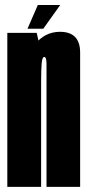

<svg xmlns="http://www.w3.org/2000/svg" viewBox="-20 -728 341 748"><path d="M8.5 0V-600H123L140.2 -523.5V0ZM161.2 0V-344.1Q161.2 -450 161.2 -478.1Q161.2 -506.1 152.5 -506.1Q144.6 -506.1 142.4 -481.6Q140.2 -457.1 140.2 -410.4L75.8 -417.4Q75.8 -502.8 114.8 -553.4Q153.9 -604.1 213.5 -604.1Q292.2 -604.1 292.2 -523.2Q292.2 -442.2 292.2 -344.4V0ZM87.1 -616 127.4 -708.5H214.6L148.6 -616Z"/></svg>

Font: Anybody UltraCondensed Thin
Style: Regular
Weight: 100
Width: 1
Designer: Tyler Finck
Foundry: Etcetera Type Company
Version: Version 1.110